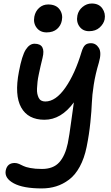

<svg xmlns="http://www.w3.org/2000/svg" viewBox="-20 -804 627 1084"><path d="M482.9 -627.9Q448.2 -627.9 429 -653.8Q409.7 -679.7 417 -716.8Q422.9 -745.6 446.3 -764.9Q469.7 -784.2 498 -784.2Q538.1 -784.2 557.6 -756.6Q577.1 -729 570.8 -694.8Q565.4 -669.4 542.7 -648.7Q520 -627.9 482.9 -627.9ZM243.2 -621.1Q207 -621.1 187 -647.2Q167 -673.3 173.8 -710Q179.7 -740.2 200.9 -759.5Q222.2 -778.8 252 -778.8Q295.9 -778.8 316.2 -751.2Q336.4 -723.6 329.1 -688Q323.7 -659.2 301.8 -640.1Q279.8 -621.1 243.2 -621.1ZM215.8 259.8Q110.8 259.8 57.6 231Q4.4 202.1 12.2 159.2Q20.5 116.2 63 116.2Q75.2 116.2 87.9 121.6Q100.6 127 112.1 133.1Q123.5 139.2 150.9 144.5Q178.2 149.9 216.8 149.9Q280.8 149.9 314.5 112.5Q348.1 75.2 362.8 4.9Q371.6 -39.1 381.6 -115.5Q391.6 -191.9 397 -226.1Q325.2 -127.9 231 -127.9Q138.2 -127.9 99.6 -197.3Q61 -266.6 86.9 -399.9Q104 -490.7 125.5 -523.9Q147 -557.1 174.8 -557.1Q240.2 -557.1 220.2 -477.1Q213.4 -449.7 208.7 -429.2Q204.1 -408.7 199 -384.3Q193.8 -359.9 191.9 -342.3Q189.9 -324.7 189 -305.9Q188 -287.1 190.7 -274.7Q193.4 -262.2 198.5 -251.7Q203.6 -241.2 213.1 -236.1Q222.7 -231 235.8 -231Q294.4 -231 348.9 -308.8Q403.3 -386.7 440.9 -512.2Q449.2 -539.6 460.9 -549.8Q472.7 -560.1 493.2 -560.1Q521.5 -560.1 538.1 -533.4Q554.7 -506.8 538.1 -450.2Q518.6 -385.7 509.3 -325.7Q500 -265.6 498.5 -223.1Q497.1 -180.7 490.2 -113Q483.4 -45.4 469.2 24.9Q456.1 89.8 430.2 137.2Q404.3 184.6 369.6 210.4Q335 236.3 297.1 248Q259.3 259.8 215.8 259.8Z"/></svg>

Font: Shantell Sans Irregular
Style: Italic
Weight: 500
Italic angle: -11.31°
Designer: Stephen Nixon, Anya Danilova, Shantell Martin
Foundry: Arrow Type
Version: Version 1.006;[9816181b4]